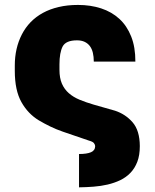

<svg xmlns="http://www.w3.org/2000/svg" viewBox="-20 -573 639 794"><path d="M70.3 -430.4Q84.9 -458.8 106.7 -481.4Q128.6 -503.9 157.5 -519.7Q186.4 -535.5 222.7 -544Q258.9 -552.6 302.6 -552.6Q354.4 -552.6 398.1 -538.4Q441.8 -524.1 473.4 -495.2Q505 -466.3 522.5 -422.1Q540.1 -377.8 539.8 -318.2H367.9Q367.9 -338.4 364 -354.8Q360.1 -371.1 351.6 -382.5Q343 -393.8 329.9 -400Q316.8 -406.2 298.3 -406.2Q252.5 -406.2 239 -380.7Q225.9 -354.8 225.9 -306.8V-284.1Q225.9 -250.4 236 -227.1Q246.1 -203.8 264.6 -187.7Q283 -171.5 308.9 -160.7Q334.9 -149.9 366.5 -140.6L456 -115.1Q498.9 -100.9 528.1 -67.5Q557.9 -33.4 558.2 31.2Q558.2 68.9 547.9 95.9Q537.6 122.9 519.5 141.7Q501.4 160.5 477.3 172.1Q453.1 183.6 425.1 190.2Q397 196.7 366.8 199Q336.6 201.3 306.8 201.7V63.9Q339.1 63.9 356.2 56.6Q373.2 49.4 373.6 31.2Q373.2 24.9 368.4 18.8Q363.6 12.8 348 8.5L240.1 -28.4Q212.4 -38 187.9 -49.9Q163.4 -61.8 140.6 -75.3Q95.5 -102.6 68.5 -150.9Q41.2 -199.6 41.2 -279.8V-302.6Q41.2 -373.6 70.3 -430.4Z"/></svg>

Font: Inter P Black
Style: Regular
Weight: 900
Designer: Rasmus Andersson
Foundry: rsms
Version: Version 3.018;git-588b23468